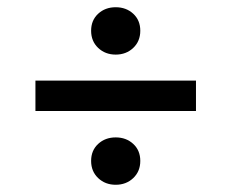

<svg xmlns="http://www.w3.org/2000/svg" viewBox="-20 -595 640 531"><path d="M300 -444Q271 -444 251.5 -462.5Q232 -481 232 -510Q232 -539 251.5 -557Q271 -575 300 -575Q329 -575 348.5 -557Q368 -539 368 -510Q368 -481 348.5 -462.5Q329 -444 300 -444ZM300 -84Q271 -84 251.5 -102.5Q232 -121 232 -150Q232 -179 251.5 -197Q271 -215 300 -215Q329 -215 348.5 -197Q368 -179 368 -150Q368 -121 348.5 -102.5Q329 -84 300 -84ZM78 -288V-372H522V-288Z"/></svg>

Font: Source Code Pro Semibold
Style: Regular
Weight: 600
Monospace: yes
Designer: Paul D. Hunt, Teo Tuominen
Foundry: Adobe Systems Incorporated
Version: Version 2.030;PS 1.000;hotconv 16.6.51;makeotf.lib2.5.65220